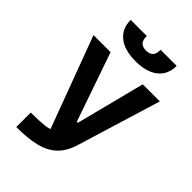

<svg xmlns="http://www.w3.org/2000/svg" viewBox="-263 -1010 1113 1113"><g transform="rotate(45 293.0 -454.0)"><path d="M94.2 0V-118.7Q162.6 -118.7 207 -123.8Q251.5 -128.9 278.1 -152.3Q304.7 -175.8 318.8 -229.5L437.5 -693.4H577.6L419.4 -175.8Q397.9 -106.9 356.2 -68.6Q314.5 -30.3 249.8 -15.1Q185.1 0 94.2 0ZM262.2 -80.1 33.7 -693.4H173.8L320.8 -269.5H361.8ZM312.5 -758.3Q222.7 -758.3 173.3 -797.6Q124 -836.9 124 -908.2H255.9Q255.9 -872.1 270.7 -858.6Q285.5 -845.2 312.4 -845.2Q339.4 -845.2 354.2 -858.7Q369.1 -872.2 369.1 -908.2H501Q501 -836.9 451.7 -797.6Q402.4 -758.3 312.5 -758.3Z"/></g></svg>

Font: Cascadia Mono
Style: Regular
Weight: 400
Monospace: yes
Designer: Aaron Bell
Foundry: Saja Typeworks
Version: Version 2102.003